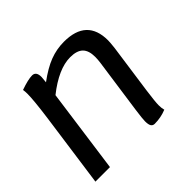

<svg xmlns="http://www.w3.org/2000/svg" viewBox="-139 -721 887 887"><g transform="rotate(-45 305.0 -277.5)"><path d="M526 -420Q526 -406 522 -372L488 -131Q479 -65 479 -43Q479 -23 483 -10Q446 5 406 5Q394 5 388 -4Q382 -13 382 -35Q382 -51 389 -102L427 -370Q430 -391 430 -408Q430 -450 410 -469.5Q390 -489 347 -489Q271 -489 175 -413L118 0H23L74 -365Q88 -468 88 -509Q88 -524 86 -536Q137 -554 163 -554Q189 -554 189 -518Q189 -512 187 -496L186 -486Q240 -526 284.5 -543Q329 -560 377 -560Q526 -560 526 -420Z"/></g></svg>

Font: Krub Medium
Style: Italic
Weight: 500
Italic angle: -8°
Designer: Ekaluck Peanpanawate
Foundry: Cadson Demak Co.,Ltd.
Version: Version 1.000; ttfautohint (v1.6)